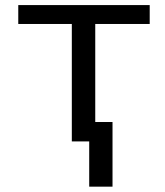

<svg xmlns="http://www.w3.org/2000/svg" viewBox="-20 -548 640 744"><path d="M560.1 -455.1V-528.3H50.8V-455.1H258.3V0H349.1V-455.1ZM416 175.3V-75.2H325.7V175.3Z"/></svg>

Font: Roboto Mono
Style: Regular
Weight: 400
Monospace: yes
Designer: Google
Version: Version 3.000